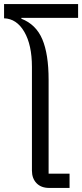

<svg xmlns="http://www.w3.org/2000/svg" viewBox="-45 -924 404 944"><path d="M197 0Q157 0 134.5 -23.5Q112 -47 112 -85V-595Q112 -703 74.5 -767.5Q37 -832 -25 -834V-904H339V-836H60V-832Q132 -804 163 -731Q194 -658 194 -532V-70H297V0Z"/></svg>

Font: Anuphan
Style: Regular
Weight: 400
Designer: Cadson Demak
Version: Version 3.001;July 28, 2024;FontCreator 15.0.0.2974 64-bit